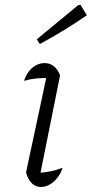

<svg xmlns="http://www.w3.org/2000/svg" viewBox="-20 -741 367 767"><path d="M136 -22 123 -50Q152 -51 178.5 -56Q205 -61 230 -71Q223 -48 209 -30.5Q195 -13 178 -3.5Q161 6 144 6Q122 6 106.5 -9.5Q91 -25 84 -52L171 -459L182 -429Q147 -430 123.5 -427.5Q100 -425 76 -418Q83 -440 95.5 -456Q108 -472 124.5 -480.5Q141 -489 158 -489Q179 -489 195 -476.5Q211 -464 220 -440ZM139 -565 127 -584 293 -721H302L327 -680Q282 -649 235.5 -620.5Q189 -592 139 -565Z"/></svg>

Font: Piazzolla Thin ExtraLight
Style: Italic
Weight: 250
Italic angle: -11.3°
Version: Version 2.005